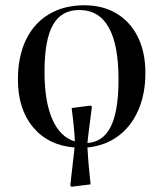

<svg xmlns="http://www.w3.org/2000/svg" viewBox="-20 -547 620 729"><path d="M252 162 247 158Q249 140 252 111.5Q255 83 258.5 55Q262 27 263 13Q163 5 105.5 -64Q48 -133 48 -245Q48 -332 78.5 -395.5Q109 -459 166 -493Q223 -527 300 -527Q371 -527 423 -495.5Q475 -464 503.5 -406.5Q532 -349 532 -270Q532 -190 505 -128.5Q478 -67 429 -30.5Q380 6 312 13Q313 27 314.5 51.5Q316 76 319 103Q322 130 324 153ZM312 -4Q372 -8 401 -67Q430 -126 430 -245Q430 -509 281 -509Q213 -509 181 -452.5Q149 -396 149 -274Q149 -162 178.5 -94.5Q208 -27 264 -10Q264 -28 261.5 -52.5Q259 -77 256.5 -100.5Q254 -124 252 -137L324 -146L329 -142Q326 -117 322 -88Q318 -59 315.5 -36Q313 -13 312 -4Z"/></svg>

Font: Display Regular
Style: Regular
Weight: 400
Designer: Latin by Veronika Burian and Jose Scaglione. Greek by Irene Vlachou. Cyrillic by Vera Evstafieva.
Foundry: TypeTogether
Version: Version 3.002